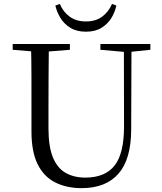

<svg xmlns="http://www.w3.org/2000/svg" viewBox="-20 -955 837 991"><path d="M265.8 -926.4 288.8 -934.8Q306.1 -893 340.1 -868.7Q374.1 -844.3 423.5 -844.3Q473.7 -844.3 506.8 -868.7Q539.9 -893 558.2 -934.8L580.4 -926.4Q574 -893.7 555.3 -862.7Q536.5 -831.8 504.2 -811.6Q471.8 -791.4 423.5 -791.4Q375.4 -791.4 342.9 -811.6Q310.5 -831.8 291.7 -862.7Q273 -893.7 265.8 -926.4ZM401.2 16.1Q323.9 16.1 265.4 -13.2Q206.9 -42.4 174.6 -106.7Q142.4 -171.1 142.4 -276.5V-391Q142.4 -475.8 142.3 -560.2Q142.2 -644.6 140 -728H232.2Q231.2 -645.4 230.7 -561.2Q230.2 -477 230.2 -391V-291.5Q230.2 -198.9 253 -143.1Q275.8 -87.3 318.7 -62.8Q361.7 -38.3 420.2 -38.3Q522.2 -38.3 571.4 -100.5Q620.6 -162.6 620.2 -305.7L619.4 -728H658.7L657.1 -285.6Q656.7 -132.5 591.2 -58.2Q525.7 16.1 401.2 16.1ZM45.5 -698V-728H340.7V-698L201.1 -686.9H179.8ZM498.2 -698V-728H756.2V-698L647.1 -686.7H626.2Z"/></svg>

Font: Early Summer Mincho VF
Style: Regular
Weight: 250
Designer: GuiWonder
Version: Version 1.002